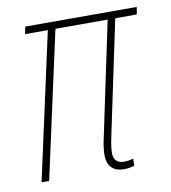

<svg xmlns="http://www.w3.org/2000/svg" viewBox="-66 -585 577 648"><g transform="rotate(-10 222.5 -261.0)"><path d="M307 5C323 5 336 2 344 -1V-25C338 -23 326 -20 312 -20C289 -20 277 -33 277 -56C277 -72 280 -89 285 -113L367 -502H441L445 -527H63L58 -502H136L26 0H52L162 -502H341L259 -113C254 -92 251 -70 251 -54C251 -13 274 5 307 5Z"/></g></svg>

Font: Noto Sans Condensed Thin
Style: Italic
Weight: 100
Width: 3
Italic angle: -12°
Designer: Monotype Design Team
Foundry: Monotype Imaging Inc.
Version: Version 2.013